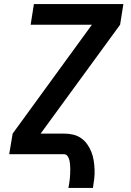

<svg xmlns="http://www.w3.org/2000/svg" viewBox="-20 -755 640 940"><path d="M315 165Q317 153 319 141.5Q321 130 322 118.5Q323 107 323.5 96Q324 85 324 73.5Q324 62 323 50.5Q322 39 319.5 28.5Q317 18 310.5 9Q304 0 293 0H25L42 -101L430 -634H130L146 -735H584L568 -634L179 -101H293Q316 -101 337.5 -96Q359 -91 376.5 -79Q394 -67 406.5 -49.5Q419 -32 427 -12Q435 8 438.5 29.5Q442 51 443 73.5Q444 96 441.5 119Q439 142 435 165Z"/></svg>

Font: Iosevka SS04 Extended Oblique
Style: Bold
Weight: 700
Width: 7
Italic angle: -9°
Monospace: yes
Designer: Belleve Invis
Foundry: Belleve Invis
Version: Version 19.0.0; ttfautohint (v1.8.4)